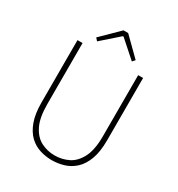

<svg xmlns="http://www.w3.org/2000/svg" viewBox="-215 -1063 1125 1214"><g transform="rotate(30 347.0 -456.0)"><path d="M346 13Q302 13 259.5 0Q217 -13 183 -45Q149 -77 128.5 -132.5Q108 -188 108 -272V-726H145V-280Q145 -181 173.5 -124.5Q202 -68 248 -45Q294 -22 346 -22Q400 -22 446.5 -45Q493 -68 522 -124.5Q551 -181 551 -280V-726H587V-272Q587 -188 566.5 -132.5Q546 -77 511 -45Q476 -13 433 0Q390 13 346 13ZM219 -781 202 -800 329 -925H363L490 -800L473 -781L349 -891H344Z"/></g></svg>

Font: Noto Sans SC Thin
Style: Regular
Weight: 100
Designer: Ryoko NISHIZUKA 西塚涼子 (kana, bopomofo & ideographs); Paul D. Hunt (Latin, Greek & Cyrillic); Sandoll Communications 산돌커뮤니
Foundry: Adobe
Version: Version 2.004-H2;hotconv 1.0.118;makeotfexe 2.5.65603